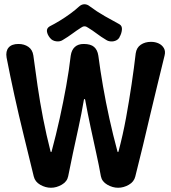

<svg xmlns="http://www.w3.org/2000/svg" viewBox="-20 -879 806 904"><path d="M220 5Q194 5 169.5 -9Q145 -23 139 -48Q116 -143 92 -240.5Q68 -338 47.5 -431.5Q27 -525 11 -608Q6 -638 20.5 -655Q35 -672 67 -672Q94 -672 113.5 -658.5Q133 -645 137 -618Q146 -549 157 -474Q168 -399 183 -321.5Q198 -244 218 -166Q219 -163 220.5 -163Q222 -163 223 -166Q244 -244 261 -321Q278 -398 291.5 -473Q305 -548 313 -617Q317 -644 332.5 -658Q348 -672 374 -672Q407 -672 423 -658Q439 -644 443 -617Q452 -548 465 -473Q478 -398 495 -321Q512 -244 533 -166Q534 -163 535.5 -163Q537 -163 538 -166Q559 -245 573.5 -324.5Q588 -404 599.5 -481.5Q611 -559 619 -628Q623 -655 643 -668.5Q663 -682 691 -682Q711 -682 727 -674.5Q743 -667 751.5 -652.5Q760 -638 755 -618Q740 -555 722.5 -485Q705 -415 688 -341.5Q671 -268 653 -193.5Q635 -119 617 -48Q611 -23 586.5 -9Q562 5 536 5Q510 5 485 -9.5Q460 -24 455 -49Q446 -100 433 -158.5Q420 -217 406.5 -280.5Q393 -344 381 -409Q380 -413 378 -413Q376 -413 375 -409Q364 -344 350 -280.5Q336 -217 323.5 -158.5Q311 -100 301 -49Q296 -24 271 -9.5Q246 5 220 5ZM542 -765Q556 -757 554 -738.5Q552 -720 543 -705V-704Q537 -693 525.5 -688Q514 -683 501.5 -684Q489 -685 480 -691Q455 -706 436 -720.5Q417 -735 394 -749Q378 -761 362 -749Q340 -735 320.5 -720.5Q301 -706 276 -691Q263 -682 244.5 -684.5Q226 -687 216 -700L215 -701Q203 -716 201 -731Q199 -746 214 -755Q236 -766 261.5 -781.5Q287 -797 311.5 -815Q336 -833 352 -848Q364 -859 377.5 -859Q391 -859 403 -849Q435 -825 472.5 -803.5Q510 -782 542 -765Z"/></svg>

Font: Winky Sans Medium
Style: Regular
Weight: 500
Designer: Simon Atzbach
Foundry: typofactur
Version: Version 1.205